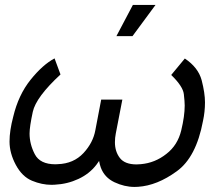

<svg xmlns="http://www.w3.org/2000/svg" viewBox="-20 -753 904 776"><path d="M672 -450 727 -516.5Q781 -480.5 795 -429Q808.5 -377 808.5 -339Q808.5 -301.5 800.5 -264.5Q773 -117 694 -60.5Q615 -3 538 2Q533.5 2.5 523.5 2.5Q483 2.5 442.5 -16.5Q402.5 -35.5 387.5 -75.5Q382.5 -89.5 380.5 -102.5Q375 -94 369.5 -87Q341.5 -50.5 297 -29.8Q252.5 -9 201.5 -6.5Q197 -6 188.5 -6Q149 -6 109.5 -22.5Q69.5 -39 44 -86.5Q18.5 -134 18.5 -181Q18.5 -225 33.5 -281.5Q54.5 -369.5 103.5 -430.5Q152.5 -491.5 200.5 -517L224.5 -452Q125.5 -360.5 112.5 -301Q99.5 -240.5 99.5 -213.5Q99.5 -170.5 120.5 -130Q141.5 -89 204 -89Q210 -89 213.5 -89.5Q277.5 -91.5 317.5 -134.5Q356.5 -176.5 365.5 -227.5L389 -350.5H474.5L448 -213.5Q444.5 -196 444.5 -178Q444.5 -140.5 464.5 -114.5Q484.5 -88.5 532 -88.5Q537.5 -88.5 549.5 -89.5Q606.5 -94.5 652.5 -131Q698 -166 712.5 -226Q726.5 -284 726.5 -326.5Q726.5 -342.5 723 -372.5Q719.5 -404 672 -450ZM515.5 -607H450.5L517 -733H608.5Z"/></svg>

Font: Argentum Sans Light
Style: Italic
Weight: 300
Italic angle: -11.3°
Designer: Julieta Ulanovsky (font), Owen Earl (portions from Jones font), Cristiano Sobral (main changes and remaster)
Foundry: Julieta Ulanovsky (font), Owen Earl (portions from Jones font), Cristiano Sobral (main changes and remaster)
Version: Version 3.127